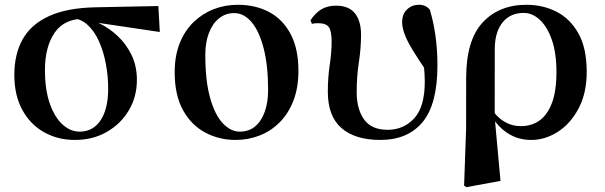

<svg xmlns="http://www.w3.org/2000/svg" viewBox="-20 -572 2542 807"><path d="M294.5 16.2Q222.9 16.2 165.1 -16.3Q107.3 -48.7 73.8 -110.2Q40.2 -171.8 40.2 -257.1Q40.2 -344.6 75.4 -407.2Q110.5 -469.7 186 -504.3Q261.4 -538.9 382.5 -541.4L645.6 -546.6L651.7 -437.5L363.8 -480.3L336.9 -493.5Q249.8 -494 209.4 -434.2Q168.9 -374.4 168.9 -277.8Q168.9 -194.4 189.4 -136.5Q209.8 -78.6 243 -48.6Q276.1 -18.7 314.2 -18.7Q371.3 -18.7 403 -66.6Q434.7 -114.5 434.7 -199.6Q434.7 -251.2 425.1 -302.6Q415.6 -354.1 396.8 -396.8Q378 -439.5 349.4 -466.3Q320.8 -493.2 283.2 -495.5L304.9 -504.5Q350.2 -496.4 394.6 -475.4Q439 -454.4 475.1 -420.2Q511.3 -385.9 533.4 -339.8Q555.4 -293.6 555.4 -235.7Q555.4 -165.4 521.5 -108.2Q487.5 -51.1 428.8 -17.5Q370.1 16.2 294.5 16.2Z M970.2 16.2Q900.5 16.2 842.1 -15.1Q783.6 -46.4 748.9 -109.5Q714.2 -172.7 714.2 -267.9Q714.2 -337.8 735.5 -390.7Q756.7 -443.6 793.8 -479.3Q830.8 -515 878.5 -533.5Q926.2 -551.9 979.6 -551.9Q1054.8 -551.9 1112.3 -520.8Q1169.7 -489.7 1202 -428Q1234.3 -366.2 1234.3 -274.3Q1234.3 -202.9 1213.1 -148.4Q1191.8 -94 1154.9 -57.2Q1118 -20.5 1070.4 -2.1Q1022.8 16.2 970.2 16.2ZM987.4 -18.7Q1026.5 -18.7 1052.8 -41Q1079.1 -63.3 1093 -103.1Q1106.9 -142.8 1106.9 -193.3Q1106.9 -296.1 1088.3 -368.4Q1069.8 -440.6 1037.6 -478.8Q1005.5 -517 964.1 -517Q928.5 -517 900.9 -495.1Q873.3 -473.2 858.1 -433.5Q842.9 -393.7 842.9 -341.7Q842.9 -231.8 863.3 -160.1Q883.6 -88.3 916.8 -53.5Q950 -18.7 987.4 -18.7Z M1578.5 16.2Q1473 16.2 1415.5 -33.5Q1357.9 -83.1 1357.9 -186.6Q1357.9 -246.7 1365.9 -299.3Q1373.9 -351.9 1373.9 -397.3Q1373.9 -441.7 1362 -458.1Q1350.1 -474.5 1317.7 -474.5Q1310.4 -474.5 1303.9 -474Q1297.3 -473.5 1291.3 -471.5L1284.8 -486.5Q1305.7 -518.1 1331.3 -533.1Q1356.8 -548.2 1392.5 -548.2Q1446 -548.2 1471.7 -516.1Q1497.5 -484 1497.5 -425.8Q1497.5 -369.7 1488.3 -310Q1479.2 -250.4 1479.2 -185.4Q1479.2 -112.8 1510.5 -69.6Q1541.9 -26.4 1609.1 -26.4Q1676.5 -26.4 1721 -74.7Q1765.4 -123.1 1765.4 -228.2Q1765.4 -259.1 1761.8 -294.4Q1758.2 -329.7 1752.4 -362.1L1771.8 -361.2L1773.9 -270.9Q1734.9 -327.3 1712 -365.7Q1689.1 -404.1 1679.7 -431.2Q1670.2 -458.2 1670.2 -479.1Q1670.2 -512.9 1690.8 -532.4Q1711.4 -551.9 1740.3 -551.9Q1756.1 -551.9 1767 -546.7Q1778 -541.5 1786.6 -531.4Q1802.1 -480.2 1810.3 -421.8Q1818.6 -363.4 1818.6 -297.8Q1818.6 -133.7 1756.1 -58.7Q1693.7 16.2 1578.5 16.2Z M1930.7 208.4 1939.1 -31.5 1939.3 -243.1Q1939.3 -402.7 2008.4 -477.3Q2077.4 -551.9 2193.5 -551.9Q2261.7 -551.9 2319.1 -522.7Q2376.6 -493.4 2411.3 -431.4Q2446 -369.4 2446 -270Q2446 -180.9 2412.2 -116.7Q2378.3 -52.5 2325 -18.2Q2271.6 16.2 2213 16.2Q2157.4 16.2 2114.7 -11.6Q2071.9 -39.4 2045.9 -84.8H2041.5L2057.4 -98.6Q2077.6 -72.5 2106 -57.2Q2134.3 -41.8 2169.5 -41.8Q2213.8 -41.8 2247.1 -65.2Q2280.4 -88.6 2299.6 -138.6Q2318.8 -188.7 2318.8 -268.3Q2318.8 -350.3 2299.1 -405.7Q2279.4 -461.1 2248.2 -489.4Q2217.1 -517.7 2181 -517.7Q2125 -517.7 2092.8 -478.3Q2060.6 -438.9 2059.6 -369.3L2059.3 -86.8L2059.7 -74.4L2083.6 188.3L1940.2 214.7Z"/></svg>

Font: Noto Serif HK ExtraLight
Style: Regular
Weight: 200
Designer: Ryoko NISHIZUKA 西塚涼子 (kana & ideographs); Frank Grießhammer (Latin, Greek & Cyrillic); Wenlong ZHANG 张文龙 (bopomofo); San
Foundry: Adobe
Version: Version 2.002-H1;hotconv 1.1.0;makeotfexe 2.6.0